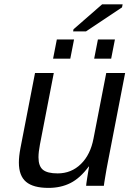

<svg xmlns="http://www.w3.org/2000/svg" viewBox="-20 -870 640 899"><path d="M231.9 -528.3 167 -193.4Q160.2 -158.2 160.2 -133.3Q160.2 -92.3 180.9 -75.2Q201.7 -58.1 250 -58.1Q314 -58.1 358.9 -102.1Q403.8 -146 418 -222.2L477.5 -528.3H565.9L485.4 -112.8Q481.9 -96.2 478.8 -77.9Q475.6 -59.6 472.9 -43.2Q470.2 -26.9 468.3 -15.1Q466.3 -3.4 466.3 0H383.3Q383.3 -5.4 388.4 -37.8Q393.6 -70.3 397 -90.3H395.5Q355 -35.6 309.8 -12.9Q264.6 9.8 207 9.8Q135.7 9.8 102.1 -18.6Q68.4 -46.9 68.4 -108.9Q68.4 -138.2 75.7 -176.3L144 -528.3ZM420.9 -595.2 438.5 -685.1H518.1L500.5 -595.2ZM228.5 -595.2 246.1 -685.1H326.7L309.1 -595.2ZM322.3 -723.1 324.2 -732.9 458 -849.6H554.2L551.3 -835.4L382.8 -723.1Z"/></svg>

Font: Liberation Mono
Style: Italic
Weight: 400
Italic angle: -12°
Monospace: yes
Designer: Steve Matteson
Foundry: Ascender Corporation
Version: Version 2.1.5